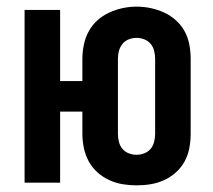

<svg xmlns="http://www.w3.org/2000/svg" viewBox="-20 -550 640 578"><path d="M391 8Q370 8 349 4.5Q328 1 308.5 -8Q289 -17 273 -31.5Q257 -46 247 -64.5Q237 -83 232.5 -104.5Q228 -126 228 -147V-214H161V0H54V-520H161V-306H228V-373Q228 -394 232.5 -415.5Q237 -437 247 -455.5Q257 -474 273 -488.5Q289 -503 308.5 -512Q328 -521 349 -525.5Q370 -530 391 -530Q413 -530 434 -525.5Q455 -521 474.5 -512Q494 -503 510 -488.5Q526 -474 536 -455.5Q546 -437 550 -415.5Q554 -394 554 -373V-147Q554 -126 550 -104.5Q546 -83 536 -64.5Q526 -46 510 -31.5Q494 -17 474.5 -8Q455 1 434 4.5Q413 8 391 8ZM391 -84Q403 -84 414.5 -88.5Q426 -93 433.5 -102Q441 -111 444 -123Q447 -135 447 -147V-373Q447 -385 444 -397Q441 -409 433.5 -418Q426 -427 414.5 -431.5Q403 -436 391 -436Q379 -436 367.5 -431.5Q356 -427 348.5 -417.5Q341 -408 338 -396.5Q335 -385 335 -373V-147Q335 -135 338 -123Q341 -111 348.5 -102Q356 -93 367.5 -88.5Q379 -84 391 -84Z"/></svg>

Font: Iosevka Custom SmBdEx
Style: Regular
Weight: 600
Width: 7
Monospace: yes
Designer: Belleve Invis
Foundry: Belleve Invis
Version: Version 11.2.4; ttfautohint (v1.8.4)